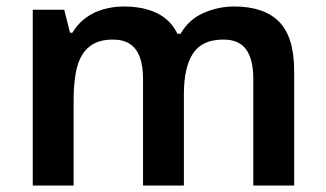

<svg xmlns="http://www.w3.org/2000/svg" viewBox="-20 -572 1004 592"><path d="M702 -552Q794 -552 840.5 -505Q887 -458 887 -353V0H761V-329Q761 -389 739 -419.5Q717 -450 669 -450Q603 -450 575 -407Q547 -364 547 -282V0H421V-329Q421 -369 411 -396Q401 -423 380.5 -436.5Q360 -450 328 -450Q283 -450 256 -428.5Q229 -407 218 -366Q207 -325 207 -265V0H81V-542H178L196 -471H203Q220 -499 244.5 -517Q269 -535 299.5 -543.5Q330 -552 361 -552Q422 -552 464 -531.5Q506 -511 527 -468H537Q562 -512 607.5 -532Q653 -552 702 -552Z"/></svg>

Font: Noto Sans Devanagari SemiBold
Style: Regular
Weight: 600
Version: Version 2.003